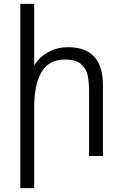

<svg xmlns="http://www.w3.org/2000/svg" viewBox="-20 -810 640 997"><path d="M85.5 -790H157.5V-471Q187.5 -517 233.5 -541Q279.5 -565 332.5 -565Q514.5 -565 514.5 -368V0H442.5V-336Q442.5 -387 434.5 -421.5Q426.5 -456 399.2 -478.5Q372 -501 317.5 -501Q234 -501 195.8 -436Q157.5 -371 157.5 -253V167H85.5Z"/></svg>

Font: JuliaMono Light
Style: Regular
Weight: 300
Monospace: yes
Designer: cormullion
Foundry: corm
Version: Version 0.054; ttfautohint (v1.8.4)